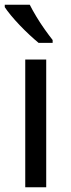

<svg xmlns="http://www.w3.org/2000/svg" viewBox="-21 -786 299 806"><path d="M173 0H85V-536H173ZM104 -766Q115 -744 131.5 -716.5Q148 -689 166.5 -663Q185 -637 200 -618V-606H141Q124 -620 103 -639.5Q82 -659 61.5 -680.5Q41 -702 24.5 -722Q8 -742 -1 -756V-766Z"/></svg>

Font: Noto Sans Gurmukhi
Style: Regular
Weight: 400
Designer: Jelle Bosma - Monotype Design Team
Foundry: Monotype Imaging Inc.
Version: Version 2.003